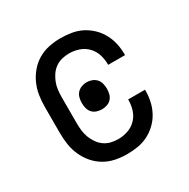

<svg xmlns="http://www.w3.org/2000/svg" viewBox="-128 -644 756 769"><g transform="rotate(-30 250.0 -260.0)"><path d="M247 8Q220 8 193.5 2.5Q167 -3 144 -16.5Q121 -30 103.5 -50.5Q86 -71 75 -95.5Q64 -120 60 -146.5Q56 -173 56 -200V-320Q56 -347 60 -373.5Q64 -400 75 -424.5Q86 -449 103.5 -469.5Q121 -490 144 -503.5Q167 -517 193.5 -522.5Q220 -528 247 -528Q272 -528 297 -524Q322 -520 344 -509Q366 -498 384.5 -480.5Q403 -463 415 -441Q427 -419 432.5 -394.5Q438 -370 438 -345V-340H360V-343Q360 -366 353 -388Q346 -410 330 -426.5Q314 -443 292 -450.5Q270 -458 247 -458Q230 -458 213.5 -454Q197 -450 183 -440Q169 -430 159.5 -416Q150 -402 144 -386.5Q138 -371 136 -354Q134 -337 134 -320V-200Q134 -183 136 -166Q138 -149 144 -133.5Q150 -118 159.5 -104Q169 -90 183 -80Q197 -70 213.5 -66Q230 -62 247 -62Q270 -62 292 -69.5Q314 -77 330 -93.5Q346 -110 353 -132Q360 -154 360 -177V-180H438V-175Q438 -150 432.5 -125.5Q427 -101 415 -79Q403 -57 384.5 -39.5Q366 -22 344 -11Q322 0 297 4Q272 8 247 8ZM250 -198Q238 -198 226 -202Q214 -206 206 -215Q198 -224 195 -236Q192 -248 192 -260Q192 -272 195 -284Q198 -296 206 -305Q214 -314 226 -318.5Q238 -323 250 -323Q262 -323 274 -318.5Q286 -314 294 -305Q302 -296 305 -284Q308 -272 308 -260Q308 -248 305 -236Q302 -224 294 -215Q286 -206 274 -202Q262 -198 250 -198Z"/></g></svg>

Font: Iosevka Term
Style: Regular
Weight: 400
Monospace: yes
Designer: Belleve Invis
Foundry: Belleve Invis
Version: Version 30.0.1